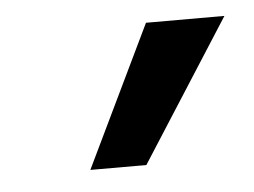

<svg xmlns="http://www.w3.org/2000/svg" viewBox="-29 -783 338 256"><g transform="rotate(-5 139.5 -655.5)"><path d="M83 -561 174 -750H279L158 -561Z"/></g></svg>

Font: Lobster 1.3
Style: Regular
Weight: 400
Designer: Pablo Impallari
Foundry: Pablo Impallari. www.impallari.com
Version: Version 1.003 2010